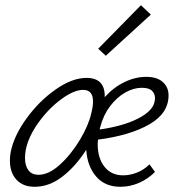

<svg xmlns="http://www.w3.org/2000/svg" viewBox="-20 -713 679 737"><path d="M386 -499 357 -526 521 -693 559 -657ZM627 -347Q627 -278 553 -235.5Q479 -193 356 -177L355 -160Q355 -106 381 -73Q407 -40 453 -40Q478 -40 504.5 -50Q531 -60 554 -82L575 -53Q548 -26 513.5 -11Q479 4 442 4Q383 4 349 -35.5Q315 -75 311 -138Q271 -75 220 -35.5Q169 4 113 4Q68 4 43 -23.5Q18 -51 18 -97Q18 -113 21 -129Q33 -191 81.5 -258Q130 -325 193.5 -369.5Q257 -414 312 -414Q384 -414 382 -340Q415 -377 457 -397.5Q499 -418 541 -418Q583 -418 605 -398Q627 -378 627 -347ZM575 -336Q575 -353 563.5 -364.5Q552 -376 524 -376Q493 -376 461 -358Q429 -340 403 -306Q377 -272 365 -226Q363 -220 363 -216Q453 -229 509 -257.5Q565 -286 573 -321Q575 -331 575 -336ZM330 -277Q337 -302 337 -324Q337 -368 299 -368Q264 -368 215.5 -332.5Q167 -297 128 -243Q89 -189 79 -138Q76 -122 76 -106Q76 -76 89.5 -59Q103 -42 128 -42Q167 -42 210 -81Q253 -120 286.5 -176Q320 -232 330 -277Z"/></svg>

Font: Ysabeau Infant Semilight
Style: Italic
Weight: 300
Italic angle: -12°
Designer: Christian Thalmann (Catharsis Fonts)
Version: Version 0.003